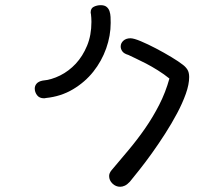

<svg xmlns="http://www.w3.org/2000/svg" viewBox="-20 -550 845 731"><path d="M468.8 -340.8Q452.1 -345.7 445.8 -354.5Q439.5 -363.3 439.5 -373Q439.5 -385.7 449.7 -395Q460 -404.3 476.6 -404.3Q489.3 -404.3 516.1 -393.1Q543 -381.8 573.7 -365.7Q604.5 -349.6 632.8 -332.5Q661.1 -315.4 675.8 -303.7Q686.5 -295.9 693.4 -285.2Q700.2 -274.4 700.2 -256.8Q700.2 -228.5 687.5 -192.9Q674.8 -157.2 654.3 -118.7Q633.8 -80.1 608.4 -40.5Q583 -1 558.1 33.7Q533.2 68.4 510.7 96.7Q488.3 125 474.6 141.6Q464.8 152.3 455.6 156.7Q446.3 161.1 437.5 161.1Q420.9 161.1 408.2 148.9Q395.5 136.7 395.5 120.1Q395.5 109.4 404.3 98.6Q436.5 60.5 469.7 21Q502.9 -18.6 532.7 -61.5Q562.5 -104.5 586.4 -151.4Q610.4 -198.2 625 -251Q604.5 -267.6 581.1 -282.2Q557.6 -296.9 536.1 -308.1Q514.6 -319.3 496.6 -327.6Q478.5 -335.9 468.8 -340.8ZM326.2 -497.1Q325.2 -499 325.2 -502.9Q325.2 -518.6 337.4 -524.4Q349.6 -530.3 363.3 -530.3Q377.9 -530.3 385.7 -523.9Q393.6 -517.6 397 -507.3Q400.4 -497.1 400.9 -485.4Q401.4 -473.6 401.4 -462.9Q401.4 -414.1 384.3 -365.7Q367.2 -317.4 335.4 -277.3Q303.7 -237.3 257.8 -210Q211.9 -182.6 154.3 -176.8Q151.4 -175.8 147.5 -175.8Q129.9 -175.8 121.1 -187.5Q112.3 -199.2 112.3 -212.9Q112.3 -223.6 119.6 -231.9Q127 -240.2 142.6 -243.2Q175.8 -246.1 209 -262.7Q242.2 -279.3 268.6 -307.6Q294.9 -335.9 311.5 -376Q328.1 -416 328.1 -466.8Q328.1 -474.6 327.6 -481.9Q327.1 -489.3 326.2 -497.1Z"/></svg>

Font: Hi Melody
Style: Regular
Weight: 400
Designer: YoonDesign Inc.
Foundry: YoonDesign Inc.
Version: Version 3.00